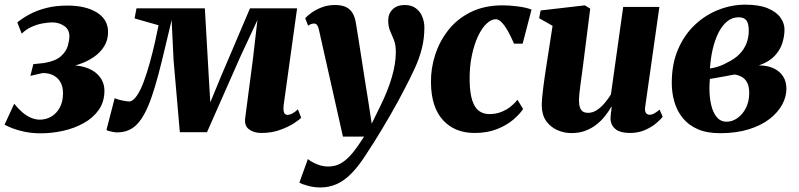

<svg xmlns="http://www.w3.org/2000/svg" viewBox="-33 -574 3511 844"><path d="M146.5 12Q108.5 12 76.8 5.5Q45 -1 22 -10Q-1 -19 -13 -26L29.5 -118Q46 -97 64.5 -81Q83 -65 102.8 -56.5Q122.5 -48 142 -48Q170 -48 193.2 -62Q216.5 -76 230.2 -102Q244 -128 244 -164Q244 -192 233.2 -211.8Q222.5 -231.5 202.8 -242.2Q183 -253 155 -253L100.5 -240.5L113.5 -292L161 -297Q211.5 -305.5 235 -327Q258.5 -348.5 265.2 -373Q272 -397.5 272 -414.5Q272 -444.5 249 -460Q226 -475.5 197.5 -475.5Q179 -475.5 154.8 -471.2Q130.5 -467 106 -456Q81.5 -445 62.5 -426L43 -475.5Q67.5 -495.5 99.2 -512.2Q131 -529 171.8 -539.2Q212.5 -549.5 263.5 -549.5Q344 -549.5 393 -519Q442 -488.5 442 -432.5Q442 -398 425 -370.5Q408 -343 379.2 -323.2Q350.5 -303.5 314.8 -291.5Q279 -279.5 242.5 -276L231 -282.5Q291 -292 334.8 -280Q378.5 -268 402.2 -240.2Q426 -212.5 426 -175.5Q426 -126 401 -90.8Q376 -55.5 335 -32.8Q294 -10 244.8 1Q195.5 12 146.5 12Z M1116 10.5Q1082.5 10.5 1061.2 -5.8Q1040 -22 1045 -56.5L1079 -316L1098.5 -485.5L1022.5 -322.5L877 7H757.5L730 -309.5L721.5 -485.5Q706.5 -423 692.2 -362.8Q678 -302.5 663.8 -248.5Q649.5 -194.5 634.2 -149.8Q619 -105 602 -74Q580 -32 550.8 -12Q521.5 8 482 8Q475 8 464.8 6.2Q454.5 4.5 445.8 2Q437 -0.5 435 -3L471 -142Q476.5 -139.5 489.2 -136Q502 -132.5 515.5 -130.2Q529 -128 535.5 -128Q539 -128 542.8 -129.5Q546.5 -131 550.8 -134Q555 -137 559.5 -141.8Q564 -146.5 568 -152.5Q584 -175 598.2 -213.2Q612.5 -251.5 625 -296.5Q637.5 -341.5 647.5 -385.5Q657.5 -429.5 664 -463L558.5 -493L567 -537.5H867.5L885 -231L891.5 -124L935.5 -231L1066 -537.5H1273L1214 -112.5Q1212 -96 1213.8 -86.2Q1215.5 -76.5 1220.2 -72.8Q1225 -69 1230 -69Q1241.5 -69 1254 -76.2Q1266.5 -83.5 1276.5 -93.5L1291 -56.5Q1283.5 -48 1259 -32Q1234.5 -16 1197.8 -2.8Q1161 10.5 1116 10.5Z M1369 -443Q1365.5 -458.5 1360.2 -464.5Q1355 -470.5 1348 -470.5Q1341 -470.5 1334.8 -468.2Q1328.5 -466 1321.5 -461L1308.5 -494Q1316.5 -503.5 1335.2 -517.2Q1354 -531 1380.8 -541.5Q1407.5 -552 1439.5 -552Q1469 -552 1487.8 -543Q1506.5 -534 1517 -516.2Q1527.5 -498.5 1531.5 -472.5Q1538 -433.5 1544.8 -389.8Q1551.5 -346 1558.8 -300.2Q1566 -254.5 1573 -209.2Q1580 -164 1587 -122L1601 -30.5L1640 -110Q1655.5 -141.5 1668 -172.8Q1680.5 -204 1689.2 -233.8Q1698 -263.5 1702.5 -291.5Q1707 -319.5 1707 -345Q1707 -377 1698.8 -397.8Q1690.5 -418.5 1682 -437.8Q1673.5 -457 1673.5 -484.5Q1673.5 -513.5 1692.8 -532.8Q1712 -552 1746 -552Q1776 -552 1795.2 -537.5Q1814.5 -523 1823.5 -500.2Q1832.5 -477.5 1832.5 -453.5Q1832.5 -405 1821.5 -361.5Q1810.5 -318 1791 -275.2Q1771.5 -232.5 1747 -186Q1733.5 -159.5 1717.5 -130.2Q1701.5 -101 1684 -70.5Q1666.5 -40 1648.5 -10Q1630.5 20 1612.5 48.8Q1594.5 77.5 1577.5 103Q1544.5 155 1512.8 187.5Q1481 220 1447.5 235Q1414 250 1375 250Q1348 250 1321.5 243Q1295 236 1283 228.5L1320.5 125Q1331 135 1356.8 146.5Q1382.5 158 1409.5 158Q1442.5 158 1468 142.5Q1493.5 127 1517.2 97.8Q1541 68.5 1567.5 26.5H1474.5Z M2053 10.5Q1966 10.5 1914.2 -46Q1862.5 -102.5 1861.5 -211Q1860.5 -272.5 1879.8 -332.5Q1899 -392.5 1938 -442Q1977 -491.5 2036.8 -521Q2096.5 -550.5 2176.5 -550.5Q2206 -550.5 2242.2 -546Q2278.5 -541.5 2303.5 -532L2264.5 -382H2226.5Q2214.5 -410.5 2201 -435Q2187.5 -459.5 2173.5 -474.5Q2159.5 -489.5 2146.5 -489.5Q2126.5 -489.5 2105.8 -470Q2085 -450.5 2068 -414.2Q2051 -378 2040.8 -328.2Q2030.5 -278.5 2031.5 -218Q2032.5 -164.5 2043 -132.5Q2053.5 -100.5 2072.5 -86.5Q2091.5 -72.5 2118.5 -72.5Q2147 -72.5 2170.2 -81.8Q2193.5 -91 2211.5 -105.2Q2229.5 -119.5 2241.5 -135.5L2266.5 -95Q2252 -72.5 2223.2 -48Q2194.5 -23.5 2152 -6.5Q2109.5 10.5 2053 10.5Z M2479 11Q2447 11 2417.2 -2Q2387.5 -15 2368.5 -41.2Q2349.5 -67.5 2348.5 -108Q2348.5 -124.5 2350.2 -145.2Q2352 -166 2355 -188.8Q2358 -211.5 2361.2 -234.8Q2364.5 -258 2368 -280L2396 -460.5L2337 -494L2343.5 -528L2538 -550.5L2561.5 -536L2530 -287Q2527.5 -266 2524.2 -243Q2521 -220 2518.2 -199Q2515.5 -178 2513.8 -161.5Q2512 -145 2512 -135.5Q2512 -115.5 2516 -102.8Q2520 -90 2528.8 -84Q2537.5 -78 2552.5 -78Q2572.5 -78 2591 -90.2Q2609.5 -102.5 2625.2 -121.2Q2641 -140 2652.5 -159L2706.5 -543.5H2865.5L2803 -103.5Q2800.5 -85.5 2806.5 -77.5Q2812.5 -69.5 2822.5 -69.5Q2831 -69.5 2840.8 -74.2Q2850.5 -79 2866.5 -92L2880 -61Q2871 -48.5 2851 -31.8Q2831 -15 2801.8 -2.2Q2772.5 10.5 2736.5 10.5Q2695.5 10.5 2675 -4.5Q2654.5 -19.5 2651 -45.5Q2650.5 -49.5 2650.8 -56Q2651 -62.5 2651.8 -70.5Q2652.5 -78.5 2653.8 -87Q2655 -95.5 2656 -103.5L2654 -104Q2642 -83.5 2625.8 -63Q2609.5 -42.5 2588 -25.8Q2566.5 -9 2539.5 1Q2512.5 11 2479 11Z M3132 11.5Q3074.5 11.5 3034 -6.2Q2993.5 -24 2968.2 -55.2Q2943 -86.5 2931.5 -126Q2920 -165.5 2920 -209.5Q2920 -294 2948 -358.2Q2976 -422.5 3022.8 -466Q3069.5 -509.5 3126.8 -531.5Q3184 -553.5 3243 -553.5Q3303.5 -553.5 3341.5 -537.8Q3379.5 -522 3397.5 -497Q3415.5 -472 3415.5 -444.5Q3415.5 -414 3405.5 -383.2Q3395.5 -352.5 3371 -327Q3346.5 -301.5 3302.5 -286.5Q3340 -286.5 3367 -274Q3394 -261.5 3409 -238.8Q3424 -216 3424 -184Q3424 -148.5 3405.2 -114Q3386.5 -79.5 3349.8 -51Q3313 -22.5 3258.2 -5.5Q3203.5 11.5 3132 11.5ZM3161.5 -39Q3186 -39 3208.5 -54.8Q3231 -70.5 3245.5 -98.5Q3260 -126.5 3260.5 -164Q3260.5 -194 3251.2 -211.2Q3242 -228.5 3227.2 -236.2Q3212.5 -244 3196 -246.5Q3187 -245 3176.8 -243Q3166.5 -241 3156.5 -239Q3146.5 -237 3136 -235.5Q3123.5 -233 3111.5 -231Q3099.5 -229 3087.5 -227Q3086.5 -217.5 3086 -206.2Q3085.5 -195 3085.5 -185Q3085.5 -147 3093 -113.8Q3100.5 -80.5 3117.2 -59.8Q3134 -39 3161.5 -39ZM3088 -273Q3102.5 -275 3116.2 -279Q3130 -283 3142.2 -288.2Q3154.5 -293.5 3163.5 -299Q3196.5 -314.5 3217.5 -336Q3238.5 -357.5 3248.5 -383.8Q3258.5 -410 3258.5 -439Q3258.5 -470 3248.2 -484Q3238 -498 3214 -498Q3185.5 -498 3163.2 -479.8Q3141 -461.5 3125.2 -430Q3109.5 -398.5 3100 -358Q3090.5 -317.5 3088 -273Z"/></svg>

Font: Merriweather 60pt Black
Style: Italic
Weight: 900
Italic angle: -7.8°
Version: Version 2.101